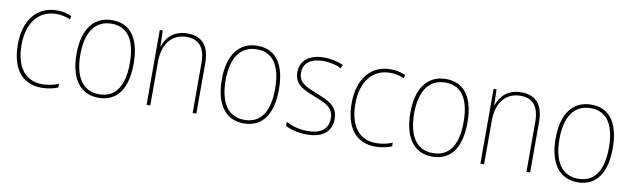

<svg xmlns="http://www.w3.org/2000/svg" viewBox="-38 -931 4382 1334"><g transform="rotate(10 2153.0 -264.0)"><path d="M269 10C314 10 356 0 384 -12V-38C351 -24 310 -15 270 -15C137 -15 81 -121 81 -260C81 -416 159 -513 283 -513C316 -513 349 -507 381 -492L387 -516C356 -530 323 -538 283 -538C141 -538 55 -429 55 -259C55 -101 121 10 269 10Z M871 -264C871 -423 815 -538 673 -538C541 -538 468 -436 468 -265C468 -97 536 10 670 10C807 10 871 -97 871 -264ZM495 -265C495 -421 556 -513 673 -513C798 -513 844 -408 844 -264C844 -110 791 -15 670 -15C551 -15 495 -112 495 -265Z M1204 -538C1104 -538 1054 -477 1035 -416H1033L1030 -528H1009V0H1035V-305C1035 -446 1106 -513 1204 -513C1285 -513 1334 -465 1334 -352V0H1360V-357C1360 -481 1303 -538 1204 -538Z M1896 -264C1896 -423 1840 -538 1698 -538C1566 -538 1493 -436 1493 -265C1493 -97 1561 10 1695 10C1832 10 1896 -97 1896 -264ZM1520 -265C1520 -421 1581 -513 1698 -513C1823 -513 1869 -408 1869 -264C1869 -110 1816 -15 1695 -15C1576 -15 1520 -112 1520 -265Z M2313 -130C2313 -226 2238 -251 2158 -284C2083 -315 2027 -334 2027 -407C2027 -477 2081 -513 2166 -513C2211 -513 2261 -502 2292 -484L2304 -509C2268 -526 2220 -538 2166 -538C2061 -538 2001 -485 2001 -407C2001 -317 2067 -292 2150 -259C2228 -229 2286 -206 2286 -131C2286 -59 2242 -15 2140 -15C2085 -15 2033 -29 1989 -53V-23C2021 -7 2076 10 2140 10C2256 10 2313 -44 2313 -130Z M2624 10C2669 10 2711 0 2739 -12V-38C2706 -24 2665 -15 2625 -15C2492 -15 2436 -121 2436 -260C2436 -416 2514 -513 2638 -513C2671 -513 2704 -507 2736 -492L2742 -516C2711 -530 2678 -538 2638 -538C2496 -538 2410 -429 2410 -259C2410 -101 2476 10 2624 10Z M3226 -264C3226 -423 3170 -538 3028 -538C2896 -538 2823 -436 2823 -265C2823 -97 2891 10 3025 10C3162 10 3226 -97 3226 -264ZM2850 -265C2850 -421 2911 -513 3028 -513C3153 -513 3199 -408 3199 -264C3199 -110 3146 -15 3025 -15C2906 -15 2850 -112 2850 -265Z M3559 -538C3459 -538 3409 -477 3390 -416H3388L3385 -528H3364V0H3390V-305C3390 -446 3461 -513 3559 -513C3640 -513 3689 -465 3689 -352V0H3715V-357C3715 -481 3658 -538 3559 -538Z M4251 -264C4251 -423 4195 -538 4053 -538C3921 -538 3848 -436 3848 -265C3848 -97 3916 10 4050 10C4187 10 4251 -97 4251 -264ZM3875 -265C3875 -421 3936 -513 4053 -513C4178 -513 4224 -408 4224 -264C4224 -110 4171 -15 4050 -15C3931 -15 3875 -112 3875 -265Z"/></g></svg>

Font: Noto Sans Sinhala SemiCondensed Thin
Style: Regular
Weight: 100
Width: 4
Designer: Jelle Bosma - Monotype Design Team
Foundry: Monotype Imaging Inc.
Version: Version 2.006